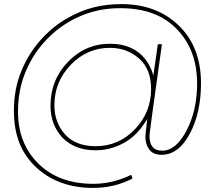

<svg xmlns="http://www.w3.org/2000/svg" viewBox="-20 -741 1050 939"><path d="M436 178Q264 178 156 76.5Q102 26 75 -41.8Q48 -109.5 48 -200Q48 -303.5 82.8 -389.5Q117.5 -475.5 174.8 -541Q232 -606.5 300.5 -647Q369 -687.5 438 -705Q502 -721 573 -721Q746 -721 854.5 -616L862 -608.5Q963 -504.5 963 -334Q963 -189 908 -86.5Q853 16 770 16Q729.5 16 710.2 -9.5Q691 -35 691 -72Q691 -83 700 -159Q653 -79 586.8 -42.5Q520.5 -6 447 -6Q347 -6 286 -67Q227 -130 227 -224Q227 -350 312.5 -438.5Q398 -527 518 -527Q576 -527 618.5 -507.8Q661 -488.5 688.8 -453.8Q716.5 -419 730 -372L752 -525H772Q711 -92 711 -77Q711 -4 773 -4Q841 -4 892.5 -103Q944 -202 944 -332Q944 -496 845 -598.5Q795 -650 726.5 -675.5Q658 -701 567 -701Q470.5 -701 387.2 -668Q304 -635 239.5 -578Q175 -521 133 -447Q100.5 -389.5 84.2 -327.8Q68 -266 68 -195Q68 -39 168 59.5Q268 158 437 158Q530 158 622 114L628 132Q540 178 436 178ZM448 -26Q560 -26 639.5 -108.5Q719 -191 719 -306Q719 -403 660 -455Q601 -507 517 -507Q406 -507 326 -424Q246 -341 246 -226Q246 -142 298 -84Q350 -26 448 -26Z"/></svg>

Font: Argentum Sans Thin
Style: Italic
Weight: 100
Italic angle: -11°
Designer: Julieta Ulanovsky (font), Cristiano Sobral (main changes and remaster)
Foundry: Julieta Ulanovsky (font), Cristiano Sobral (main changes and remaster)
Version: Version 2.007;June 15, 2022;FontCreator 14.0.0.2814 64-bit; 